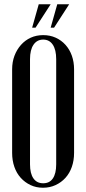

<svg xmlns="http://www.w3.org/2000/svg" viewBox="-20 -873 405 902"><path d="M37 -547Q37 -582 48 -611Q59 -640 78.5 -662Q98 -684 124.5 -696Q151 -708 183 -708Q215 -708 241.5 -696Q268 -684 287.5 -662.5Q307 -641 317.5 -611.5Q328 -582 328 -547V-155Q328 -119 317.5 -89Q307 -59 287.5 -37.5Q268 -16 241 -3.5Q214 9 182 9Q150 9 123.5 -3.5Q97 -16 77.5 -37.5Q58 -59 47.5 -89Q37 -119 37 -155ZM121 -101Q121 -58 137 -35Q153 -12 183 -12Q213 -12 228.5 -35Q244 -58 244 -101V-595Q244 -639 228 -663Q212 -687 183 -687Q154 -687 137.5 -663Q121 -639 121 -595ZM218 -743 249 -853H305L234 -743ZM131 -743 162 -853H218L147 -743Z"/></svg>

Font: Moniqa SemBd Narrow Heading
Style: Regular
Weight: 600
Width: 4
Designer: Rajesh Rajput
Foundry: Rajesh Rajput
Version: Version 1.000